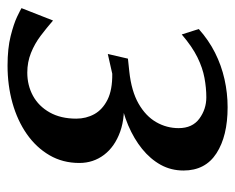

<svg xmlns="http://www.w3.org/2000/svg" viewBox="-76 -523 608 496"><g transform="rotate(90 228.0 -275.0)"><path d="M149.5 9.5Q105 9.5 73.2 1.5Q41.5 -6.5 23.2 -15.2Q5 -24 1 -26.5L33 -108Q52 -91.5 72.5 -76Q93 -60.5 116.8 -51Q140.5 -41.5 167.5 -41.5Q200.5 -41.5 227.5 -56.2Q254.5 -71 270.5 -99.5Q286.5 -128 286.5 -168Q286.5 -193.5 274.8 -214.8Q263 -236 237.5 -248.8Q212 -261.5 170.5 -261L119.5 -249.5L131.5 -301.5L164.5 -305Q215.5 -310.5 247.8 -329Q280 -347.5 295.5 -374.5Q311 -401.5 311 -432.5Q311 -468 286.5 -486Q262 -504 231.5 -504Q207 -504 181.2 -499.2Q155.5 -494.5 128 -481Q100.5 -467.5 69 -440.5L55 -484.5Q83.5 -510 116.2 -526.5Q149 -543 184.8 -551Q220.5 -559 257 -559Q331.5 -559 376 -530.2Q420.5 -501.5 420.5 -445Q420.5 -413 405.8 -386.2Q391 -359.5 364.8 -338.2Q338.5 -317 303.8 -302.2Q269 -287.5 229.5 -281L226.5 -289.5Q281 -295.5 320 -281.5Q359 -267.5 380 -239.8Q401 -212 401 -176Q401 -133 381 -98.8Q361 -64.5 326.2 -40.2Q291.5 -16 246 -3.2Q200.5 9.5 149.5 9.5Z"/></g></svg>

Font: Merriweather 36pt
Style: Italic
Weight: 400
Italic angle: -7.8°
Version: Version 2.101